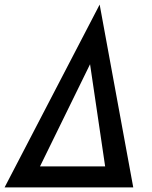

<svg xmlns="http://www.w3.org/2000/svg" viewBox="-47 -820 667 840"><path d="M-27 0 389 -800 536 0ZM128 -92H413L347 -539Z"/></svg>

Font: Jost Medium
Style: Italic
Weight: 500
Italic angle: -5°
Version: Version 3.710